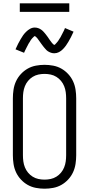

<svg xmlns="http://www.w3.org/2000/svg" viewBox="-20 -1136 540 1164"><path d="M250 8Q224 8 197.5 3Q171 -2 148 -15Q125 -28 106.5 -48Q88 -68 77 -92Q66 -116 62 -142.5Q58 -169 58 -195V-540Q58 -566 62 -592.5Q66 -619 77 -643Q88 -667 106.5 -687Q125 -707 148 -720Q171 -733 197.5 -738Q224 -743 250 -743Q276 -743 302.5 -738Q329 -733 352 -720Q375 -707 393.5 -687Q412 -667 423 -643Q434 -619 438 -592.5Q442 -566 442 -540V-195Q442 -169 438 -142.5Q434 -116 423 -92Q412 -68 393.5 -48Q375 -28 352 -15Q329 -2 302.5 3Q276 8 250 8ZM250 -47Q269 -47 287.5 -51Q306 -55 322 -65Q338 -75 350 -89.5Q362 -104 369 -121.5Q376 -139 378.5 -157.5Q381 -176 381 -195V-540Q381 -559 378.5 -577.5Q376 -596 369 -613.5Q362 -631 350 -645.5Q338 -660 322 -670Q306 -680 287.5 -684Q269 -688 250 -688Q231 -688 212.5 -684Q194 -680 178 -670Q162 -660 150 -645.5Q138 -631 131 -613.5Q124 -596 121.5 -577.5Q119 -559 119 -540V-195Q119 -176 121.5 -157.5Q124 -139 131 -121.5Q138 -104 150 -89.5Q162 -75 178 -65Q194 -55 212.5 -51Q231 -47 250 -47ZM309 -813Q303 -813 298 -814Q293 -815 288.5 -816.5Q284 -818 279 -820.5Q274 -823 270 -825.5Q266 -828 262.5 -831.5Q259 -835 255.5 -839Q252 -843 248.5 -847Q245 -851 242 -855Q239 -859 236 -863Q233 -867 230 -871Q227 -875 224 -879.5Q221 -884 217.5 -888.5Q214 -893 211 -897.5Q208 -902 205.5 -905Q203 -908 198 -912.5Q193 -917 192 -917Q188 -917 186 -914.5Q184 -912 181 -909.5Q178 -907 175 -903.5Q172 -900 170.5 -898Q169 -896 167.5 -894Q166 -892 164.5 -889.5Q163 -887 161.5 -884Q160 -881 158 -878.5Q156 -876 154 -872.5Q152 -869 150.5 -866Q149 -863 147 -859Q145 -855 143 -851.5Q141 -848 139 -843.5Q137 -839 134.5 -834.5Q132 -830 130 -825.5Q128 -821 126 -816L74 -837Q82 -856 90 -871Q98 -886 105.5 -899Q113 -912 120 -922Q127 -932 138 -943Q149 -954 162.5 -961.5Q176 -969 191 -969Q197 -969 202 -968Q207 -967 211.5 -965.5Q216 -964 221 -961.5Q226 -959 230 -956Q234 -953 237.5 -950Q241 -947 244.5 -943Q248 -939 251.5 -935Q255 -931 258 -927Q261 -923 264 -919Q267 -915 270 -911Q273 -907 276 -902Q279 -897 282.5 -892.5Q286 -888 289 -884Q292 -880 294.5 -876.5Q297 -873 302 -868.5Q307 -864 308 -864Q312 -864 314 -866.5Q316 -869 319 -872Q322 -875 325 -878.5Q328 -882 329.5 -884Q331 -886 332.5 -888Q334 -890 335.5 -892.5Q337 -895 338.5 -897.5Q340 -900 342 -903Q344 -906 346 -909Q348 -912 349.5 -915.5Q351 -919 353 -922.5Q355 -926 357 -930Q359 -934 361 -938Q363 -942 365.5 -946.5Q368 -951 370 -956Q372 -961 374 -966L426 -944Q418 -926 410 -910.5Q402 -895 394.5 -882.5Q387 -870 380 -860Q373 -850 362 -838.5Q351 -827 337.5 -820Q324 -813 309 -813ZM100 -1064V-1116H400V-1064Z"/></svg>

Font: Iosevka Light
Style: Regular
Weight: 300
Monospace: yes
Designer: Belleve Invis
Foundry: Belleve Invis
Version: Version 32.5.0; ttfautohint (v1.8.4)